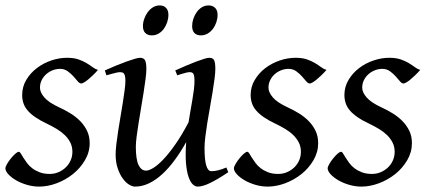

<svg xmlns="http://www.w3.org/2000/svg" viewBox="-22 -671 1582 711"><path d="M340.8 -412.1Q331.1 -400.9 321.5 -391.8Q312 -382.8 303.7 -376Q295.4 -369.1 288.8 -365.5Q282.2 -361.8 278.8 -361.8Q272.5 -361.8 265.4 -370.4Q258.3 -378.9 249.3 -388.9Q240.2 -398.9 228.3 -407.5Q216.3 -416 200.2 -416Q186.5 -416 173.3 -410.9Q160.2 -405.8 149.7 -396.7Q139.2 -387.7 132.6 -374.8Q126 -361.8 126 -346.2Q126 -329.1 142.3 -310.1Q158.7 -291 198.2 -272.9Q218.3 -263.7 238.3 -251.5Q258.3 -239.3 274.2 -223.4Q290 -207.5 300 -187.3Q310.1 -167 310.1 -141.1Q310.1 -107.4 292.7 -77.9Q275.4 -48.3 248.3 -26.6Q221.2 -4.9 188 7.6Q154.8 20 123 20Q100.1 20 77.6 13.4Q55.2 6.8 37.6 -3.4Q20 -13.7 9 -25.6Q-2 -37.6 -2 -47.9Q-2 -53.2 3.9 -63.5Q9.8 -73.7 17.8 -83.7Q25.9 -93.8 34.2 -101.3Q42.5 -108.9 47.9 -108.9Q51.3 -108.9 54.9 -102.8Q58.6 -96.7 64.2 -87.6Q69.8 -78.6 77.6 -67.9Q85.4 -57.1 97.2 -48.1Q108.9 -39.1 124.8 -33Q140.6 -26.9 162.1 -26.9Q179.2 -26.9 194.6 -33.4Q210 -40 221.4 -51Q232.9 -62 239.5 -76.9Q246.1 -91.8 246.1 -108.9Q246.1 -127.9 238.3 -143.3Q230.5 -158.7 217.5 -171.1Q204.6 -183.6 187.5 -193.8Q170.4 -204.1 151.9 -212.9Q126 -225.1 108.4 -237.3Q90.8 -249.5 80.1 -262.2Q69.3 -274.9 64.7 -289.1Q60.1 -303.2 60.1 -318.8Q60.1 -349.6 75.2 -375Q90.3 -400.4 114.3 -418.7Q138.2 -437 167.7 -447Q197.3 -457 226.1 -457Q251 -457 268.1 -451.2Q285.2 -445.3 298.1 -437.5Q311 -429.7 320.8 -422.4Q330.6 -415 340.8 -412.1Z M823.2 -33.2Q783.7 -6.8 756.1 6.6Q728.5 20 710 20Q700.7 20 691.7 11.5Q682.6 2.9 676 -16.6Q669.4 -36.1 666.7 -67.6Q664.1 -99.1 667.5 -145Q647.5 -108.9 625.2 -78.6Q603 -48.3 579.1 -26.4Q555.2 -4.4 529.8 7.8Q504.4 20 478 20Q468.3 20 455.8 12.5Q443.4 4.9 432.4 -10.3Q421.4 -25.4 413.8 -47.9Q406.2 -70.3 406.2 -100.1Q406.2 -114.7 408.9 -137.2Q411.6 -159.7 415.5 -185.5Q419.4 -211.4 424.3 -239.3Q429.2 -267.1 433.1 -292.5Q437 -317.9 439.7 -338.4Q442.4 -358.9 442.4 -371.1Q442.4 -382.3 440.9 -388.9Q439.5 -395.5 436.8 -398.7Q434.1 -401.9 430.4 -402.8Q426.8 -403.8 422.4 -403.8Q418 -403.8 409.7 -402.1Q401.4 -400.4 393.1 -397.9Q383.3 -395.5 372.1 -392.1L366.2 -410.2Q386.7 -419.4 407.5 -428Q428.2 -436.5 445.8 -442.9Q463.4 -449.2 476.8 -453.1Q490.2 -457 496.1 -457Q510.3 -457 515.1 -447.8Q520 -438.5 520 -416Q520 -401.9 517.1 -378.9Q514.2 -356 509.8 -328.6Q505.4 -301.3 500.5 -272Q495.6 -242.7 491.2 -215.3Q486.8 -188 483.9 -165Q481 -142.1 481 -127.9Q481 -81.1 491 -60.1Q501 -39.1 519 -39.1Q528.8 -39.1 544.9 -48.6Q561 -58.1 581.5 -79.3Q602.1 -100.6 626.2 -134.8Q650.4 -168.9 676.3 -218.3Q679.7 -239.3 683.3 -260.5Q687 -281.7 690.4 -301.5Q693.8 -321.3 696 -339.1Q698.2 -356.9 698.2 -371.1Q698.2 -382.3 697 -388.9Q695.8 -395.5 693.4 -398.7Q690.9 -401.9 687.7 -402.8Q684.6 -403.8 680.2 -403.8Q675.8 -403.8 668.2 -402.1Q660.6 -400.4 652.8 -397.9Q644 -395.5 634.3 -392.1L627 -410.2Q647.5 -419.4 667.5 -428Q687.5 -436.5 704.3 -442.9Q721.2 -449.2 733.9 -453.1Q746.6 -457 752.9 -457Q766.6 -457 771 -447.8Q775.4 -438.5 775.4 -416Q775.4 -401.9 772.5 -379.2Q769.5 -356.4 765.1 -329.3Q760.7 -302.2 755.4 -272.7Q750 -243.2 745.6 -215.6Q741.2 -188 738.3 -164.1Q735.4 -140.1 735.4 -124Q735.4 -79.6 741.7 -58.3Q748 -37.1 760.3 -37.1Q772.9 -37.1 785.9 -40.3Q798.8 -43.5 816.4 -50.8ZM601.6 -616.2Q601.6 -602.5 597.2 -589.1Q592.8 -575.7 585 -564.7Q577.1 -553.7 565.7 -546.9Q554.2 -540 540.5 -540Q524.9 -540 516.1 -548.8Q507.3 -557.6 507.3 -574.2Q507.3 -587.4 512 -600.8Q516.6 -614.3 524.7 -625.5Q532.7 -636.7 544.2 -643.8Q555.7 -650.9 569.3 -650.9Q584.5 -650.9 593 -641.8Q601.6 -632.8 601.6 -616.2ZM783.7 -616.2Q783.7 -602.5 779.3 -589.1Q774.9 -575.7 766.8 -564.7Q758.8 -553.7 747.3 -546.9Q735.8 -540 721.7 -540Q706.5 -540 698 -548.8Q689.5 -557.6 689.5 -574.2Q689.5 -587.4 693.8 -600.8Q698.2 -614.3 706.1 -625.5Q713.9 -636.7 725.1 -643.8Q736.3 -650.9 750.5 -650.9Q765.6 -650.9 774.7 -641.8Q783.7 -632.8 783.7 -616.2Z M1187 -412.1Q1177.2 -400.9 1167.7 -391.8Q1158.2 -382.8 1149.9 -376Q1141.6 -369.1 1135 -365.5Q1128.4 -361.8 1125 -361.8Q1118.7 -361.8 1111.6 -370.4Q1104.5 -378.9 1095.5 -388.9Q1086.4 -398.9 1074.5 -407.5Q1062.5 -416 1046.4 -416Q1032.7 -416 1019.5 -410.9Q1006.3 -405.8 995.8 -396.7Q985.4 -387.7 978.8 -374.8Q972.2 -361.8 972.2 -346.2Q972.2 -329.1 988.5 -310.1Q1004.9 -291 1044.4 -272.9Q1064.5 -263.7 1084.5 -251.5Q1104.5 -239.3 1120.4 -223.4Q1136.2 -207.5 1146.2 -187.3Q1156.2 -167 1156.2 -141.1Q1156.2 -107.4 1138.9 -77.9Q1121.6 -48.3 1094.5 -26.6Q1067.4 -4.9 1034.2 7.6Q1001 20 969.2 20Q946.3 20 923.8 13.4Q901.4 6.8 883.8 -3.4Q866.2 -13.7 855.2 -25.6Q844.2 -37.6 844.2 -47.9Q844.2 -53.2 850.1 -63.5Q856 -73.7 864 -83.7Q872.1 -93.8 880.4 -101.3Q888.7 -108.9 894 -108.9Q897.5 -108.9 901.1 -102.8Q904.8 -96.7 910.4 -87.6Q916 -78.6 923.8 -67.9Q931.6 -57.1 943.4 -48.1Q955.1 -39.1 970.9 -33Q986.8 -26.9 1008.3 -26.9Q1025.4 -26.9 1040.8 -33.4Q1056.2 -40 1067.6 -51Q1079.1 -62 1085.7 -76.9Q1092.3 -91.8 1092.3 -108.9Q1092.3 -127.9 1084.5 -143.3Q1076.7 -158.7 1063.7 -171.1Q1050.8 -183.6 1033.7 -193.8Q1016.6 -204.1 998 -212.9Q972.2 -225.1 954.6 -237.3Q937 -249.5 926.3 -262.2Q915.5 -274.9 910.9 -289.1Q906.2 -303.2 906.2 -318.8Q906.2 -349.6 921.4 -375Q936.5 -400.4 960.4 -418.7Q984.4 -437 1013.9 -447Q1043.5 -457 1072.3 -457Q1097.2 -457 1114.3 -451.2Q1131.3 -445.3 1144.3 -437.5Q1157.2 -429.7 1167 -422.4Q1176.8 -415 1187 -412.1Z M1534.2 -412.1Q1524.4 -400.9 1514.9 -391.8Q1505.4 -382.8 1497.1 -376Q1488.8 -369.1 1482.2 -365.5Q1475.6 -361.8 1472.2 -361.8Q1465.8 -361.8 1458.7 -370.4Q1451.7 -378.9 1442.6 -388.9Q1433.6 -398.9 1421.6 -407.5Q1409.7 -416 1393.6 -416Q1379.9 -416 1366.7 -410.9Q1353.5 -405.8 1343 -396.7Q1332.5 -387.7 1325.9 -374.8Q1319.3 -361.8 1319.3 -346.2Q1319.3 -329.1 1335.7 -310.1Q1352.1 -291 1391.6 -272.9Q1411.6 -263.7 1431.6 -251.5Q1451.7 -239.3 1467.5 -223.4Q1483.4 -207.5 1493.4 -187.3Q1503.4 -167 1503.4 -141.1Q1503.4 -107.4 1486.1 -77.9Q1468.8 -48.3 1441.7 -26.6Q1414.6 -4.9 1381.3 7.6Q1348.1 20 1316.4 20Q1293.5 20 1271 13.4Q1248.5 6.8 1231 -3.4Q1213.4 -13.7 1202.4 -25.6Q1191.4 -37.6 1191.4 -47.9Q1191.4 -53.2 1197.3 -63.5Q1203.1 -73.7 1211.2 -83.7Q1219.2 -93.8 1227.5 -101.3Q1235.8 -108.9 1241.2 -108.9Q1244.6 -108.9 1248.3 -102.8Q1252 -96.7 1257.6 -87.6Q1263.2 -78.6 1271 -67.9Q1278.8 -57.1 1290.5 -48.1Q1302.2 -39.1 1318.1 -33Q1334 -26.9 1355.5 -26.9Q1372.6 -26.9 1387.9 -33.4Q1403.3 -40 1414.8 -51Q1426.3 -62 1432.9 -76.9Q1439.5 -91.8 1439.5 -108.9Q1439.5 -127.9 1431.6 -143.3Q1423.8 -158.7 1410.9 -171.1Q1397.9 -183.6 1380.9 -193.8Q1363.8 -204.1 1345.2 -212.9Q1319.3 -225.1 1301.8 -237.3Q1284.2 -249.5 1273.4 -262.2Q1262.7 -274.9 1258.1 -289.1Q1253.4 -303.2 1253.4 -318.8Q1253.4 -349.6 1268.6 -375Q1283.7 -400.4 1307.6 -418.7Q1331.5 -437 1361.1 -447Q1390.6 -457 1419.4 -457Q1444.3 -457 1461.4 -451.2Q1478.5 -445.3 1491.5 -437.5Q1504.4 -429.7 1514.2 -422.4Q1523.9 -415 1534.2 -412.1Z"/></svg>

Font: Gentium Plus Viet
Style: Italic
Weight: 400
Italic angle: -8°
Designer: J. Victor Gaultney, Annie Olsen, Iska Routamaa, Becca Hirsbrunner
Foundry: SIL International
Version: Version 5.000